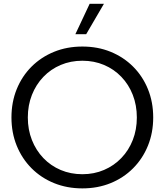

<svg xmlns="http://www.w3.org/2000/svg" viewBox="-20 -997 884 1031"><path d="M422.4 14.6Q339.8 14.6 270.3 -13.7Q200.7 -42 149.4 -93.5Q98.1 -145 69.8 -214.6Q41.5 -284.2 41.5 -366.2Q41.5 -448.7 69.8 -518.3Q98.1 -587.9 149.4 -639.2Q200.7 -690.4 270.3 -718.8Q339.8 -747.1 422.4 -747.1Q504.9 -747.1 574.2 -718.8Q643.6 -690.4 694.8 -639.2Q746.1 -587.9 774.4 -518.3Q802.7 -448.7 802.7 -366.2Q802.7 -284.2 774.4 -214.6Q746.1 -145 694.8 -93.5Q643.6 -42 574.2 -13.7Q504.9 14.6 422.4 14.6ZM422.4 -61.5Q485.4 -61.5 538.8 -84.5Q592.3 -107.4 631.8 -148.7Q671.4 -189.9 693.1 -245.4Q714.8 -300.8 714.8 -366.2Q714.8 -431.6 693.1 -487.3Q671.4 -543 631.8 -584.2Q592.3 -625.5 538.8 -648.2Q485.4 -670.9 422.4 -670.9Q359.4 -670.9 305.9 -648.2Q252.4 -625.5 212.9 -584.2Q173.3 -543 151.4 -487.3Q129.4 -431.6 129.4 -366.2Q129.4 -300.8 151.4 -245.1Q173.3 -189.5 212.9 -148.2Q252.4 -106.9 305.9 -84.2Q359.4 -61.5 422.4 -61.5ZM442.9 -813.5H384.8L461.4 -976.6H538.1Z"/></svg>

Font: Kumbh Sans
Style: Regular
Weight: 400
Version: Version 1.005